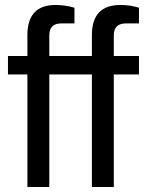

<svg xmlns="http://www.w3.org/2000/svg" viewBox="-20 -751 580 771"><path d="M90 0V-452H12V-526H90V-610Q90 -731 203 -731Q242 -731 279 -720V-657H226Q178 -657 178 -609V-526H349V-610Q349 -731 463 -731Q503 -731 538 -720V-657H486Q437 -657 437 -609V-526H538V-452H437V0H349V-452H178V0Z"/></svg>

Font: Archivo
Style: Regular
Weight: 400
Designer: Hector Gatti
Foundry: Omnibus-Type
Version: Version 2.001